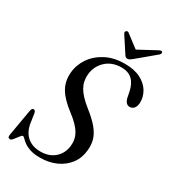

<svg xmlns="http://www.w3.org/2000/svg" viewBox="-211 -994 1004 1117"><g transform="rotate(30 291.0 -435.5)"><path d="M236.5 10Q195 10 168.5 1Q142 -8 126.2 -20Q110.5 -32 102 -41Q93.5 -50 88 -50Q82.5 -50 72.2 -36.5Q62 -23 51.2 -9.2Q40.5 4.5 32.5 4.5Q14.5 4.5 18.5 -17.5L49.5 -197Q53 -216 65 -216Q76.5 -216 80 -196.5L88 -143Q95.5 -84.5 130 -53.2Q164.5 -22 221 -22Q278 -22 315 -54Q352 -86 358 -138.5Q363.5 -183.5 341.8 -221.8Q320 -260 261 -305Q195 -354.5 167.5 -401Q140 -447.5 144.5 -506Q148.5 -560 179.5 -606.5Q210.5 -653 265 -681.8Q319.5 -710.5 393 -710.5Q456.5 -710.5 498.8 -688.8Q541 -667 561.8 -632.2Q582.5 -597.5 581.5 -558Q580.5 -534.5 569.8 -520.5Q559 -506.5 540.5 -506.5Q513.5 -506.5 503.5 -545L496 -582.5Q476 -682 387.5 -682Q322 -682 281.5 -643Q241 -604 236.5 -548.5Q232 -502.5 254.2 -463Q276.5 -423.5 335 -377Q385.5 -337.5 413.2 -303.8Q441 -270 450.5 -237.2Q460 -204.5 456 -167Q451.5 -113.5 422 -73.8Q392.5 -34 344.5 -12Q296.5 10 236.5 10ZM422 -760Q412 -752 405 -747.2Q398 -742.5 389.5 -742.5Q381 -742.5 376 -747Q371 -751.5 366 -760L301 -859.5Q294.5 -871.5 303.5 -878Q312.5 -885 322 -876L405 -813L522 -876Q538.5 -885.5 545 -878Q547.5 -875.5 546.8 -869.8Q546 -864 540 -858.5Z"/></g></svg>

Font: Fraunces 144pt Soft
Style: Italic
Weight: 400
Italic angle: -16°
Version: Version 1.000;[b76b70a41]